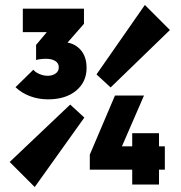

<svg xmlns="http://www.w3.org/2000/svg" viewBox="-20 -741 730 774"><path d="M263 -319.5 320 -267 120 13 19 -88ZM426 -388.5 369 -441 564 -721 665 -620ZM173.5 -340.5Q134.5 -340.5 100.5 -353.5Q66.5 -366.5 42.5 -389.5L114.5 -460Q122.5 -449.5 139.2 -442.5Q156 -435.5 172 -435.5Q191 -435.5 204 -444.5Q217 -453.5 217 -470Q217 -486 203 -495Q189 -504 165 -504Q153.5 -504 142 -502.5Q130.5 -501 125.5 -499L176.5 -561Q199.5 -565.5 213.2 -568Q227 -570.5 235.5 -570.5Q275.5 -570.5 302.2 -543Q329 -515.5 329 -467Q329 -410.5 286.8 -375.5Q244.5 -340.5 173.5 -340.5ZM125.5 -499V-560L197 -645H318.5L245 -561ZM72 -611.5V-706H318.5V-645L235.5 -611.5ZM342 -117.5 443.5 -356H560.5L457 -117.5ZM342 -57V-117.5L371.5 -151H644.5V-57ZM513 3V-204H621V3Z"/></svg>

Font: Outfit Thin
Style: Regular
Weight: 100
Designer: Rodrigo Fuenzalida
Foundry: fragTYPE
Version: Version 1.100;gftools[0.9.27]